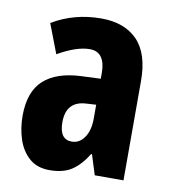

<svg xmlns="http://www.w3.org/2000/svg" viewBox="-69 -621 618 691"><g transform="rotate(10 240.0 -275.0)"><path d="M247 -560Q332 -560 379 -511.5Q426 -463 426 -363V0H321L298 -73H295Q269 -31 238 -10.5Q207 10 157 10Q111 10 82.5 -15.5Q54 -41 41 -81Q28 -121 28 -166Q28 -254 74.5 -296.5Q121 -339 211 -343L282 -346V-368Q282 -404 268 -424Q254 -444 225 -444Q177 -444 109 -405L68 -512Q148 -560 247 -560ZM248 -249Q173 -246 173 -168Q173 -105 218 -105Q246 -105 264 -131Q282 -157 282 -201V-251Z"/></g></svg>

Font: Noto Sans Sinhala ExtraCondensed ExtraBold
Style: Regular
Weight: 800
Width: 2
Designer: Jelle Bosma - Monotype Design Team
Foundry: Monotype Imaging Inc.
Version: Version 2.006; ttfautohint (v1.8.4.7-5d5b)